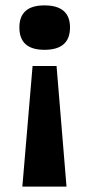

<svg xmlns="http://www.w3.org/2000/svg" viewBox="-20 -560 332 713"><path d="M101 -315H190L227 133H63ZM145 -540Q240 -540 240 -458Q240 -375 145 -375Q52 -375 52 -458Q52 -540 145 -540Z"/></svg>

Font: Bricolage Grotesque 12pt Bricolage Grotesque 10pt Regular
Style: Bold
Weight: 700
Designer: Mathieu Triay
Foundry: Atelier Triay
Version: Version 1.001; ttfautohint (v1.8.4.7-5d5b);gftools[0.9.33.de